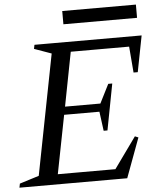

<svg xmlns="http://www.w3.org/2000/svg" viewBox="-84 -904 785 953"><g transform="rotate(-5 309.0 -427.5)"><path d="M-26 0 -22 -20 93 -56 71 -32 195 -668 207 -644 106 -680 110 -700H644L609 -520H588L576 -667L595 -650H268L290 -668L231 -363L216 -381H428L402 -364L458 -475H478L434 -245H415L400 -358L420 -341H208L230 -359L166 -32L152 -50H474L445 -34L567 -204L584 -197L511 0ZM262 -789V-855H629V-789Z"/></g></svg>

Font: Wittgenstein
Style: Italic
Weight: 400
Italic angle: -11°
Designer: Jörg Drees
Foundry: Jörg Drees
Version: Version 1.500